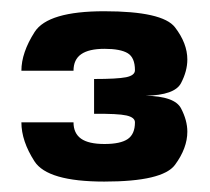

<svg xmlns="http://www.w3.org/2000/svg" viewBox="-20 -702 382 350"><path d="M170 -371Q66.5 -371 42.8 -408Q19 -445 19 -479H114Q114 -459 127.8 -449.2Q141.5 -439.5 170.5 -439.5Q199.5 -439.5 212.8 -448.5Q226 -457.5 226 -479Q226 -488 210.5 -491.5Q195 -495 151.5 -494.5V-558Q193.5 -558 209.8 -561.2Q226 -564.5 226 -574Q226 -597 212.8 -605Q199.5 -613 170.5 -613Q142 -613 128 -603.2Q114 -593.5 114 -573H19Q19 -606 43.2 -643.8Q67.5 -681.5 170 -681.5Q276.5 -681.5 299 -652.2Q321.5 -623 321.5 -593.5Q321.5 -572.5 310 -550.5Q298.5 -528.5 245.5 -527.5Q298.5 -526.5 310 -504.5Q321.5 -482.5 321.5 -462Q321.5 -432 299 -401.5Q276.5 -371 170 -371Z"/></svg>

Font: Anybody Black
Style: Regular
Weight: 900
Designer: Tyler Finck
Foundry: Etcetera Type Company
Version: Version 1.010; ttfautohint (v1.8.3) -l 8 -r 50 -G 200 -x 14 